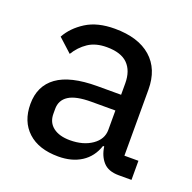

<svg xmlns="http://www.w3.org/2000/svg" viewBox="-102 -632 745 746"><g transform="rotate(20 270.5 -259.0)"><path d="M459 0Q416 0 394.5 -24Q373 -48 368 -86H363Q347 -38 308 -13Q269 12 213 12Q132 12 87 -29.5Q42 -71 42 -143Q42 -218 96.5 -257.5Q151 -297 263 -297H361V-344Q361 -396 333 -424Q305 -452 246 -452Q200 -452 169.5 -431.5Q139 -411 119 -378L63 -429Q86 -471 132.5 -500.5Q179 -530 251 -530Q348 -530 401 -483.5Q454 -437 454 -352V-79H512V0ZM234 -63Q289 -63 325 -88Q361 -113 361 -152V-232H262Q198 -232 168.5 -213Q139 -194 139 -158V-138Q139 -102 164.5 -82.5Q190 -63 234 -63Z"/></g></svg>

Font: IBM Plex Sans Devanagari Text
Style: Regular
Weight: 450
Designer: Mike Abbink, Paul van der Laan, Pieter van Rosmalen, Erin McLaughlin
Foundry: Bold Monday
Version: Version 1.1